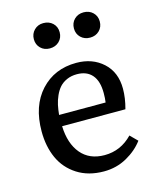

<svg xmlns="http://www.w3.org/2000/svg" viewBox="-114 -824 748 917"><g transform="rotate(-15 260.0 -365.5)"><path d="M188 -620.1Q160.6 -620.1 142.8 -637.7Q125 -655.3 125 -682.1Q125 -709 143.1 -727.1Q161.1 -745.1 188 -745.1Q216.3 -745.1 234.6 -727.8Q252.9 -710.4 252.9 -683.1Q252.9 -655.8 234.6 -637.9Q216.3 -620.1 188 -620.1ZM323.2 -682.1Q323.2 -709.5 341.3 -727.3Q359.4 -745.1 387.2 -745.1Q415 -745.1 433.1 -727.5Q451.2 -710 451.2 -683.1Q451.2 -655.8 433.1 -637.9Q415 -620.1 387.2 -620.1Q359.4 -620.1 341.3 -637.7Q323.2 -655.3 323.2 -682.1ZM286.1 14.2Q209.5 14.2 154.5 -21Q99.6 -56.2 73.2 -114.5Q46.9 -172.9 46.9 -247.1Q46.9 -373 114.7 -447Q182.6 -521 291 -521Q370.6 -521 422.9 -473.4Q475.1 -425.8 475.1 -344.2Q475.1 -297.9 460.9 -246.1H147.9Q150.9 -159.7 192.6 -109.9Q234.4 -60.1 309.1 -60.1Q389.2 -60.1 446.8 -120.1L481.9 -85Q450.7 -43 399.4 -14.4Q348.1 14.2 286.1 14.2ZM147.9 -301.8H377.9Q380.9 -321.3 380.9 -348.1Q380.9 -407.2 354.7 -437.5Q328.6 -467.8 279.8 -467.8Q252 -467.8 230 -458Q208 -448.2 193.8 -432.4Q179.7 -416.5 169.7 -394Q159.7 -371.6 155 -349.6Q150.4 -327.6 147.9 -301.8Z"/></g></svg>

Font: Literata Book
Style: Regular
Weight: 400
Designer: Latin by Veronika Burian and Jose Scaglione. Greek by Irene Vlachou. Cyrillic by Vera Evstafieva
Foundry: TypeTogether
Version: Version 2.003;PS 002.003;hotconv 1.0.88;makeotf.lib2.5.64775